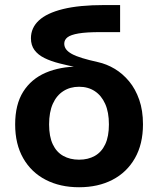

<svg xmlns="http://www.w3.org/2000/svg" viewBox="-20 -748 642 779"><path d="M300.8 11.7Q223.6 11.7 165.3 -18.6Q106.9 -48.8 74.2 -106Q41.5 -163.1 41.5 -243.2Q41.5 -324.2 74.2 -376Q106.9 -427.7 165.3 -452.9Q223.6 -478 300.8 -478V-473.1Q258.3 -481.4 222.4 -490.5Q186.5 -499.5 160.4 -512.5Q134.3 -525.4 119.9 -544.9Q105.5 -564.5 105.5 -592.8Q105.5 -634.8 137.5 -664.8Q169.4 -694.8 235.4 -711.2Q301.3 -727.5 403.3 -727.5H467.3V-617.7H386.7Q330.6 -617.7 298.8 -612.3Q267.1 -606.9 253.9 -596.7Q240.7 -586.4 240.7 -570.8Q240.7 -558.6 248 -548.3Q255.4 -538.1 271.2 -529.3Q287.1 -520.5 313.2 -512.5Q339.4 -504.4 377 -496.1Q412.6 -488.3 445.3 -468.8Q478 -449.2 503.9 -418Q529.8 -386.7 544.9 -343.3Q560.1 -299.8 560.1 -243.7Q560.1 -163.1 527.3 -106Q494.6 -48.8 436.5 -18.6Q378.4 11.7 300.8 11.7ZM300.8 -100.1Q337.4 -100.1 364.7 -115.5Q392.1 -130.9 407 -162.6Q421.9 -194.3 421.9 -243.2Q421.9 -293 406.7 -326.7Q391.6 -360.4 364.5 -378.2Q337.4 -396 300.8 -396Q264.6 -396 237.1 -378.4Q209.5 -360.8 194.3 -326.9Q179.2 -293 179.2 -243.2Q179.2 -194.3 194.1 -162.6Q209 -130.9 236.6 -115.5Q264.2 -100.1 300.8 -100.1Z"/></svg>

Font: Inter Cardless
Style: Bold
Weight: 700
Designer: Rasmus Andersson
Foundry: rsms
Version: Version 4.001;git-9221beed3